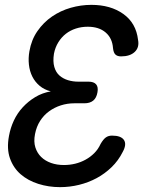

<svg xmlns="http://www.w3.org/2000/svg" viewBox="-20 -760 640 790"><path d="M548 -596Q554 -565 534.5 -546.5Q515 -528 478 -528Q463 -528 455 -535.5Q447 -543 445 -562Q442 -603 414.5 -626.5Q387 -650 341 -650Q315 -650 292 -642.5Q269 -635 251 -621Q233 -607 220 -586Q207 -565 202 -539Q197 -507 203.5 -484.5Q210 -462 225 -449Q240 -436 260 -430Q280 -424 302 -424H344Q366 -424 375.5 -413Q385 -402 381 -380Q377 -357 363.5 -346Q350 -335 327 -335H286Q257 -335 230.5 -326.5Q204 -318 182 -302Q160 -286 145 -262.5Q130 -239 124 -208Q118 -177 125.5 -153.5Q133 -130 149.5 -114Q166 -98 190 -89.5Q214 -81 243 -81Q267 -81 289.5 -86.5Q312 -92 332 -103Q352 -114 368 -130Q384 -146 394 -168Q405 -187 415.5 -194.5Q426 -202 441 -202Q478 -202 490 -184Q502 -166 485 -135Q467 -99 439 -72Q411 -45 377.5 -27Q344 -9 305.5 0.5Q267 10 227 10Q180 10 137.5 -3.5Q95 -17 65 -43Q35 -69 21 -108.5Q7 -148 17 -201Q23 -234 37 -264Q51 -294 73.5 -318.5Q96 -343 125 -360.5Q154 -378 189 -384Q162 -391 143 -407Q124 -423 113 -445Q102 -467 99 -494Q96 -521 101 -549Q109 -596 134 -632Q159 -668 194 -692Q229 -716 271 -728Q313 -740 356 -740Q435 -740 487.5 -702.5Q540 -665 548 -596Z"/></svg>

Font: Maple Mono Medium
Style: Italic
Weight: 500
Italic angle: -10°
Monospace: yes
Designer: subframe7536
Version: Version 7.000